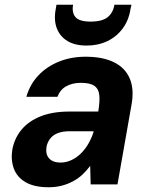

<svg xmlns="http://www.w3.org/2000/svg" viewBox="-20 -777 631 809"><path d="M185 12Q124 12 87.5 -9.5Q51 -31 38 -67.5Q25 -104 32 -147Q41 -195 71 -231Q101 -267 151.5 -287Q202 -307 273 -307H394Q401 -349 398.5 -375.5Q396 -402 378 -415Q360 -428 321 -428Q285 -428 259 -413.5Q233 -399 222 -369H91Q106 -421 141 -458.5Q176 -496 227.5 -517Q279 -538 341 -538Q413 -538 460.5 -514.5Q508 -491 527 -445.5Q546 -400 534 -335L475 0H362L360 -78Q345 -58 327.5 -41.5Q310 -25 287.5 -13Q265 -1 239.5 5.5Q214 12 185 12ZM235 -92Q258 -92 280 -102Q302 -112 320 -129.5Q338 -147 351.5 -170Q365 -193 374 -220V-224H273Q244 -224 223.5 -216Q203 -208 191.5 -193Q180 -178 176 -159Q171 -127 187 -109.5Q203 -92 235 -92ZM345 -585Q296 -585 264.5 -604Q233 -623 219.5 -657.5Q206 -692 215 -740L218 -757H288Q282 -724 298 -705Q314 -686 362 -686Q411 -686 434 -705Q457 -724 462 -757H534L530 -740Q523 -692 497 -657Q471 -622 432 -603.5Q393 -585 345 -585Z"/></svg>

Font: DM Sans 9pt
Style: Bold Italic
Weight: 700
Italic angle: -10°
Version: Version 4.004;gftools[0.9.30]